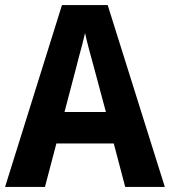

<svg xmlns="http://www.w3.org/2000/svg" viewBox="-20 -736 669 756"><path d="M473 0 428 -171H202L157 0H0L224 -716H404L629 0ZM349 -474Q341 -503 331 -540Q321 -577 315 -606Q311 -588 304 -561.5Q297 -535 290.5 -511Q284 -487 281 -474L234 -295H397Z"/></svg>

Font: Noto Sans Gurmukhi UI SemiCondensed
Style: Bold
Weight: 700
Width: 4
Designer: Jelle Bosma - Monotype Design Team
Foundry: Monotype Imaging Inc.
Version: Version 2.004; ttfautohint (v1.8.4.7-5d5b)